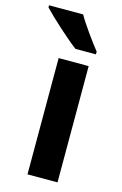

<svg xmlns="http://www.w3.org/2000/svg" viewBox="-150 -911 553 871"><g transform="rotate(15 126.5 -476.0)"><path d="M128 -859H-32V-849C2 -813 89 -733 135 -699H231V-712C203 -747 153 -815 128 -859ZM213 -93V-639H72V-93Z"/></g></svg>

Font: Noto Sans Kannada UI SemiCondensed
Style: Bold
Weight: 700
Width: 4
Designer: Jelle Bosma - Monotype Design Team
Foundry: Monotype Imaging Inc.
Version: Version 2.005